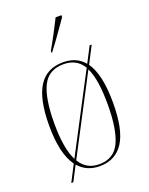

<svg xmlns="http://www.w3.org/2000/svg" viewBox="-150 -844 746 961"><g transform="rotate(-20 223.0 -363.0)"><path d="M189 -616Q212 -656 232 -694Q252 -732 269 -766H300V-756Q288 -739 269.5 -712.5Q251 -686 230.5 -657.5Q210 -629 192 -606H189ZM104 -47Q79 -81 66 -135.5Q53 -190 53 -267Q53 -406 95.5 -474Q138 -542 226 -542Q298 -542 338 -493L381 -576H392L345 -485Q393 -417 393 -267Q393 -123 350 -56.5Q307 10 223 10Q153 10 111 -39L70 40H59ZM329 -476Q295 -532 225 -532Q146 -532 113.5 -467.5Q81 -403 81 -267Q81 -135 115 -68ZM224 0Q302 0 333.5 -67.5Q365 -135 365 -267Q365 -334 357.5 -383Q350 -432 334 -465L121 -58Q155 0 224 0Z"/></g></svg>

Font: Noto Serif Display Condensed Thin
Style: Regular
Weight: 100
Width: 3
Designer: Monotype Design Team
Foundry: Monotype Imaging Inc.
Version: Version 2.009